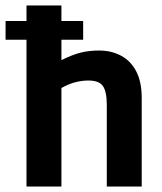

<svg xmlns="http://www.w3.org/2000/svg" viewBox="-35 -683 593 703"><path d="M62 0V-537.6H-14.6V-606H62V-663.1H189.9V-606H269.5V-537.6H189.9V-462.9Q230.5 -482.9 261 -490.5Q291.5 -498 327.6 -498Q372.6 -498 408 -479.2Q443.4 -460.4 463.6 -422.1Q483.9 -383.8 483.9 -323.7V0H356V-298.3Q356 -347.7 341.8 -367.9Q327.6 -388.2 288.6 -388.2Q267.6 -388.2 243.4 -382.6Q219.2 -377 189.9 -360.8V0Z"/></svg>

Font: Anaheim
Style: Bold
Weight: 700
Version: Version 2.001